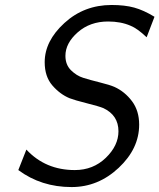

<svg xmlns="http://www.w3.org/2000/svg" viewBox="-20 -736 646 778"><path d="M54.2 -46.9 86.9 -129.9Q164.1 -46.9 283.2 -46.9Q357.4 -46.9 408.7 -96.4Q460 -146 460 -204.1Q460 -269 398.9 -297.9Q382.8 -304.7 332.5 -317.4Q282.2 -330.1 262.2 -337.9Q223.1 -354 192.1 -389.9Q161.1 -425.8 161.1 -483.9Q161.1 -569.8 241 -642.8Q320.8 -715.8 432.1 -715.8Q485.4 -715.8 523.7 -705.3Q562 -694.8 606 -668L574.2 -585Q536.1 -621.1 508.8 -631.8Q469.7 -648.9 418 -648.9Q344.7 -648.9 294.9 -605Q245.1 -561 245.1 -509.8Q245.1 -473.6 267.6 -451.4Q290 -429.2 317.1 -420.7Q344.2 -412.1 384.5 -402.1Q424.8 -392.1 443.8 -383.8Q485.8 -364.7 514.9 -325.9Q543.9 -287.1 543.9 -231Q543.9 -133.8 460.9 -55.9Q377.9 22 270 22Q147 22 54.2 -46.9Z"/></svg>

Font: CMU Sans Serif
Style: Oblique
Weight: 500
Italic angle: -12°
Version: Version 0.7.0